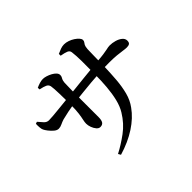

<svg xmlns="http://www.w3.org/2000/svg" viewBox="-177 -1042 1354 1354"><g transform="rotate(-45 500.0 -364.5)"><path d="M321 34Q381 3 442 -42Q503 -87 545 -156Q568 -193 580.5 -244.5Q593 -296 598 -356Q603 -416 603 -477Q604 -555 603.5 -610.5Q603 -666 598 -703Q596 -721 578 -728.5Q560 -736 525 -742V-760Q544 -769 562.5 -775.5Q581 -782 598 -782Q617 -782 637.5 -775Q658 -768 675.5 -756.5Q693 -745 704 -732.5Q715 -720 715 -709Q715 -698 710 -692Q705 -686 699.5 -676Q694 -666 692 -641Q691 -613 690.5 -582Q690 -551 689.5 -523.5Q689 -496 689 -474Q687 -406 682 -343.5Q677 -281 663 -227.5Q649 -174 618 -132Q575 -71 502 -23.5Q429 24 332 53ZM368 -188Q353 -188 340.5 -202.5Q328 -217 320.5 -237.5Q313 -258 313 -276Q313 -291 317.5 -310.5Q322 -330 326.5 -362.5Q331 -395 331 -451Q331 -475 330.5 -502.5Q330 -530 329.5 -557Q329 -584 327.5 -605.5Q326 -627 324 -638Q320 -656 303 -664Q286 -672 252 -679L251 -696Q268 -704 286 -709.5Q304 -715 320 -715Q334 -715 352 -709.5Q370 -704 387.5 -694.5Q405 -685 416 -673Q427 -661 427 -648Q427 -637 423.5 -630.5Q420 -624 416 -616Q412 -608 410 -590Q410 -578 409 -557.5Q408 -537 408 -512.5Q408 -488 408 -466Q408 -421 408 -379Q408 -337 408 -302Q408 -267 408 -246Q408 -216 398.5 -202Q389 -188 368 -188ZM152 -387Q135 -387 118 -401.5Q101 -416 87.5 -433.5Q74 -451 69 -462Q64 -472 62.5 -490.5Q61 -509 62 -526L77 -531Q95 -509 110 -493.5Q125 -478 145 -478Q161 -478 190 -480.5Q219 -483 252 -486.5Q285 -490 315.5 -493Q346 -496 365 -498Q396 -501 438.5 -505.5Q481 -510 526 -515Q571 -520 610.5 -523.5Q650 -527 676 -530Q718 -533 743 -536.5Q768 -540 781.5 -543Q795 -546 803.5 -547.5Q812 -549 820 -549Q846 -549 872 -541.5Q898 -534 915.5 -519.5Q933 -505 933 -485Q933 -466 923.5 -459.5Q914 -453 897 -453Q882 -453 860 -456.5Q838 -460 806.5 -463Q775 -466 730 -466Q693 -466 645.5 -463.5Q598 -461 547.5 -456.5Q497 -452 451 -447Q405 -442 370 -438Q323 -432 285.5 -424.5Q248 -417 222 -410Q203 -404 185.5 -395.5Q168 -387 152 -387Z"/></g></svg>

Font: Noto Serif SC ExtraLight SemiBold
Style: Regular
Weight: 600
Version: Version 2.002-H1;hotconv 1.1.0;makeotfexe 2.6.0